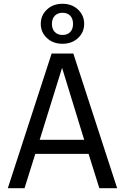

<svg xmlns="http://www.w3.org/2000/svg" viewBox="-20 -987 655 1007"><path d="M444.6 -180H165.1L108.7 0H21L250.8 -706.2H364.6L594.4 0H501ZM188.2 -253.8H421.5L305.6 -631.3ZM307.7 -967.2Q357.4 -967.2 389.5 -936.7Q421.5 -906.2 421.5 -861.5Q421.5 -817.9 389.5 -787.7Q357.4 -757.4 307.7 -757.4Q257.9 -757.4 225.9 -787.7Q193.8 -817.9 193.8 -861.5Q193.8 -906.2 225.9 -936.7Q257.9 -967.2 307.7 -967.2ZM307.7 -920Q282.6 -920 267.4 -904.4Q252.3 -888.7 252.3 -861.5Q252.3 -834.9 267.4 -819.2Q282.6 -803.6 307.7 -803.6Q333.8 -803.6 348.5 -819.2Q363.1 -834.9 363.1 -861.5Q363.1 -888.7 348.5 -904.4Q333.8 -920 307.7 -920Z"/></svg>

Font: FiraCode Nerd Font Mono
Style: Regular
Weight: 400
Monospace: yes
Designer: Carrois Corporate, Edenspiekermann AG, Nikita Prokopov
Foundry: Carrois Corporate, Edenspiekermann AG, Nikita Prokopov
Version: Version 6.002;Nerd Fonts 3.4.0